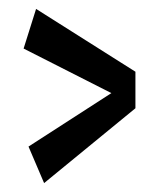

<svg xmlns="http://www.w3.org/2000/svg" viewBox="-20 -530 351 431"><path d="M284 -287V-369L61 -510L33 -421L230 -321L44 -201L79 -119Z"/></svg>

Font: Englebert
Style: Regular
Weight: 400
Designer: Astigmatic (AOETI)
Foundry: Astigmatic (AOETI)
Version: Version 1.000